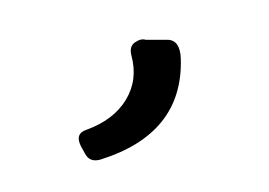

<svg xmlns="http://www.w3.org/2000/svg" viewBox="-38 -23 372 266"><g transform="rotate(-15 147.5 110.0)"><path d="M183.6 39.1 212.9 46.9Q229.5 51.8 223.6 77.1Q199.7 178.2 79.6 183.1Q64.5 183.1 61.5 169.9L58.6 158.2Q54.7 139.2 71.8 138.2Q111.8 134.8 135.3 112.3Q158.7 89.8 158.7 55.2Q158.7 42 168.2 38.6Q177.7 35.2 183.6 39.1Z"/></g></svg>

Font: Allan
Style: Regular
Weight: 400
Designer: Anton Koovit
Foundry: Anton Koovit
Version: Version 1.002